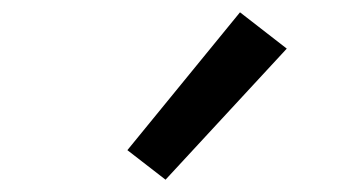

<svg xmlns="http://www.w3.org/2000/svg" viewBox="-20 -829 588 312"><path d="M249 -537 187 -585 370 -809 446 -750Z"/></svg>

Font: Iosevka Semi-Condensed Medium
Style: Regular
Weight: 500
Monospace: yes
Designer: Belleve Invis
Foundry: Belleve Invis
Version: Version 27.3.5